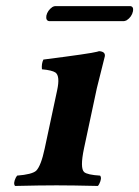

<svg xmlns="http://www.w3.org/2000/svg" viewBox="-20 -613 460 635"><path d="M389.6 -543H143.1Q130.9 -544.4 133.3 -561Q137.2 -578.6 153.3 -589.8Q158.7 -592.8 162.6 -592.8H411.1Q422.4 -591.3 419.9 -576.2Q416 -557.1 398.9 -545.9Q393.6 -543.5 389.6 -543ZM257.8 -122.1Q244.1 -57.1 258.3 -43.9Q269 -34.7 311 -32.2Q317.9 -23.9 308.1 -4.4Q305.7 0 303.7 2Q217.8 0 167 0Q113.3 0 29.8 2Q22.9 -6.3 32.2 -25.4Q34.7 -29.8 36.6 -32.2Q85.9 -36.1 99.6 -48.3Q115.7 -64.5 127.9 -122.1L168.9 -314Q179.2 -361.3 163.6 -373Q151.9 -380.9 118.7 -383.8Q116.7 -401.9 123.5 -416Q280.3 -436 301.3 -441.9Q305.2 -442.9 307.6 -443.8Q329.1 -442.4 326.7 -426.8Q326.2 -425.3 300.3 -321.3Z"/></svg>

Font: Linux Libertine Slanted O
Style: Bold Slanted
Weight: 700
Designer: Philipp H. Poll
Foundry: Philipp H. Poll
Version: Version 5.0.0